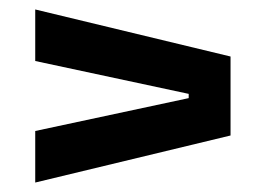

<svg xmlns="http://www.w3.org/2000/svg" viewBox="-20 -512 554 406"><path d="M379 -304.5V-313.5L54.5 -383V-492L467.5 -392.5V-225.5L54.5 -126V-235Z"/></svg>

Font: Anek Kannada SemiBold
Style: Regular
Weight: 600
Version: Version 1.003